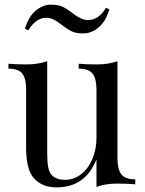

<svg xmlns="http://www.w3.org/2000/svg" viewBox="-20 -788 621 822"><path d="M393.1 -106Q345.7 14.2 221.7 14.2Q162.1 14.2 127 -22.9Q91.8 -60.1 91.8 -154.8V-405.8Q91.8 -452.1 75.2 -473.1Q58.6 -494.1 16.1 -494.1V-515.1Q47.4 -512.2 94.2 -512.2Q141.1 -512.2 182.1 -525.9V-132.8Q182.1 -94.7 186.5 -71.3Q196.3 -18.1 257.8 -18.1Q296.4 -18.1 327.1 -42Q357.9 -65.9 375.5 -107.4Q393.1 -148.9 393.1 -199.2V-405.8Q392.6 -452.1 376 -473.1Q359.4 -494.1 316.9 -494.1V-515.1Q348.6 -512.2 395.5 -512.2Q442.4 -512.2 482.9 -525.9V-107.9Q483.4 -61.5 500 -41Q516.6 -20.5 559.1 -20V1Q528.3 -2 480.5 -2Q432.6 -2 393.1 12.2ZM249 -758.8Q267.1 -750 298.3 -726.1Q329.6 -702.1 356.9 -702.1Q402.3 -702.1 434.1 -754.9L448.2 -748Q432.6 -695.3 401.4 -669.9Q370.1 -644.5 336.9 -645Q303.7 -645 286.1 -654.3Q267.6 -663.1 236.3 -687.5Q205.1 -711.9 178.2 -711.9Q133.8 -711.9 101.1 -658.2L86.9 -665Q102.5 -717.8 133.8 -743.2Q165 -768.6 198.2 -768.1Q231.4 -767.6 249 -758.8Z"/></svg>

Font: PlayfairDisplay-Regular
Style: Regular
Weight: 400
Designer: Claus Eggers Sørensen
Foundry: Claus Eggers Sørensen
Version: Version 1.002;PS 001.002;hotconv 1.0.70;makeotf.lib2.5.58329